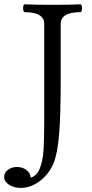

<svg xmlns="http://www.w3.org/2000/svg" viewBox="-67 -686 437 910"><path d="M321.8 -646.5Q321.8 -639.2 319.8 -633.8Q317.9 -628.4 314.5 -628.4Q220.7 -628.4 220.7 -572.3V-309.6Q220.7 -135.3 212.9 -45.4Q205.1 44.4 186 89.8Q172.4 122.1 148.2 148.2Q124 174.3 93.8 189.5Q63.5 204.6 32.2 204.6Q10.3 204.6 -7.8 197.8Q-25.9 190.9 -36.6 179Q-47.4 167 -47.4 152.3Q-47.4 132.8 -29.8 119.1Q-12.2 105.5 13.7 105.5Q31.2 105.5 45.9 112.3Q60.5 119.1 69.3 130.9Q78.1 142.6 78.1 156.2Q107.9 147.5 121.8 112.3Q135.7 77.1 139.2 27.1Q142.6 -22.9 142.6 -108.4V-127V-572.3Q142.6 -628.4 49.8 -628.4Q46.4 -628.4 44.4 -634Q42.5 -639.6 42.5 -647.5Q42.5 -654.8 44.4 -660.2Q46.4 -665.5 49.8 -665.5Q104.5 -663.1 182.1 -663.1Q259.8 -663.1 314.5 -665.5Q317.9 -665.5 319.8 -659.9Q321.8 -654.3 321.8 -646.5Z"/></svg>

Font: JuniusX
Style: Regular
Weight: 400
Designer: Peter S. Baker
Foundry: Briery Creek Software
Version: Version 1.004